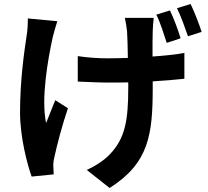

<svg xmlns="http://www.w3.org/2000/svg" viewBox="-20 -869 1040 958"><path d="M80 -308C80 -185 116 -48 138 12L248 1C247 -13 246 -30 246 -40C245 -51 248 -73 252 -88C264 -144 290 -244 319 -329L256 -369C240 -333 223 -285 210 -255C184 -377 219 -573 243 -683C248 -704 258 -739 266 -763L119 -777C119 -752 118 -720 113 -692C101 -612 80 -470 80 -308ZM368 -462C417 -460 477 -457 520 -457C553 -457 586 -457 620 -458V-433C620 -267 604 -179 529 -100C501 -69 451 -38 413 -21L527 69C724 -56 742 -199 742 -433V-463C802 -467 857 -471 900 -476V-605C857 -597 801 -591 741 -587C741 -640 741 -691 742 -713C743 -734 744 -757 747 -780H603C607 -762 612 -733 614 -712C616 -685 617 -633 618 -580C584 -579 549 -578 517 -578C464 -578 416 -582 368 -589ZM760 -796C780 -756 798 -698 812 -655L881 -678C870 -716 847 -778 828 -817ZM863 -828C883 -788 903 -731 918 -688L986 -710C974 -748 950 -810 931 -849Z"/></svg>

Font: GenEiGothic-pro-Regular
Style: Bold
Weight: 700
Designer: Ryoko NISHIZUKA (kana & ideographs); Paul D. Hunt (Latin, Greek & Cyrillic); Wenlong ZHANG (bopomofo); Sandoll Communica
Foundry: Adobe Systems Incorporated; o_tamon
Version: Version 1.000.140830